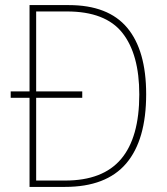

<svg xmlns="http://www.w3.org/2000/svg" viewBox="-20 -734 654 754"><path d="M250 -714Q405 -714 479.5 -625Q554 -536 554 -364Q554 -184 475.5 -92Q397 0 235 0H96V-350H22V-375H96V-714ZM243 -689H122V-375H303V-350H122V-25H236Q384 -25 455.5 -109.5Q527 -194 527 -363Q527 -521 460.5 -605Q394 -689 243 -689Z"/></svg>

Font: Noto Sans Lao UI SemCond Thin
Style: Regular
Weight: 100
Width: 4
Designer: Monotype Design Team
Foundry: Monotype Imaging Inc.
Version: Version 2.000; ttfautohint (v1.8.4.7-5d5b)